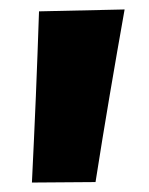

<svg xmlns="http://www.w3.org/2000/svg" viewBox="-20 -220 316 406"><path d="M47.5 166Q52 74.5 55.8 -15.8Q59.5 -106 62.5 -196L243.5 -200Q227.5 -110 212 -18.8Q196.5 72.5 182 165Z"/></svg>

Font: Heraclito ExtraBold
Style: Regular
Weight: 800
Designer: Kostas Bartsokas (font) & Cristiano Sobral (main changes)
Foundry: Kostas Bartsokas (font) & Cristiano Sobral (main changes)
Version: Version 1.00;July 8, 2020;FontCreator 13.0.0.2655 64-bit